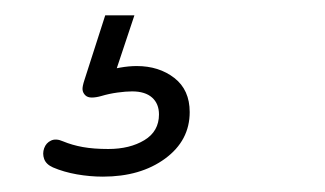

<svg xmlns="http://www.w3.org/2000/svg" viewBox="-20 -40 423 250"><path d="M114 190Q97 190 80 187Q63 184 49 178Q40 174 37.5 167Q35 160 37.5 153Q40 146 46.5 143Q53 140 62 144Q74 149 88 151.5Q102 154 121 154Q149 154 168 142.5Q187 131 187 109Q187 95 178 87Q169 79 152 79Q144 79 133 80.5Q122 82 112 85Q105 87 99.5 87Q94 87 91 84Q88 81 87.5 77Q87 73 90 64L117 -20H155L130 55L112 53Q125 50 136.5 48Q148 46 158 46Q187 46 207 61.5Q227 77 227 106Q227 143 195 166.5Q163 190 114 190Z"/></svg>

Font: Nunito Variable Extra Light
Style: Italic
Weight: 200
Italic angle: -9°
Designer: Vernon Adams
Foundry: Vernon Adams
Version: Version 3.602